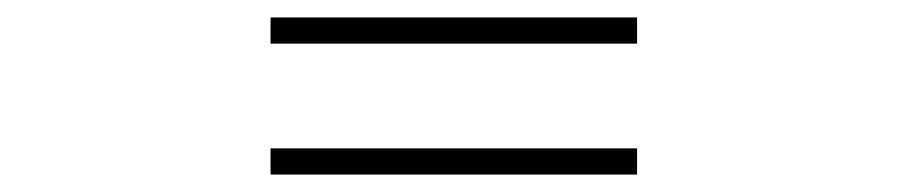

<svg xmlns="http://www.w3.org/2000/svg" viewBox="-20 -490 1040 220"><path d="M290 -470V-440H710V-470ZM290 -320V-290H710V-320Z"/></svg>

Font: Noto Sans CJK SC Thin
Style: Regular
Weight: 100
Designer: Ryoko NISHIZUKA 西塚涼子 (kana, bopomofo & ideographs); Paul D. Hunt (Latin, Greek & Cyrillic); Sandoll Communications 산돌커뮤니
Foundry: Adobe
Version: Version 2.004;hotconv 1.0.118;makeotfexe 2.5.65603